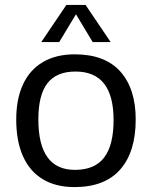

<svg xmlns="http://www.w3.org/2000/svg" viewBox="-20 -741 618 781"><path d="M283 20Q207 20 154 -12Q101 -44 73.5 -105.5Q46 -167 46 -255Q46 -338 73.5 -397.5Q101 -457 154.5 -488.5Q208 -520 284 -520Q407 -520 469.5 -450Q532 -380 532 -255Q532 -123 469 -51.5Q406 20 283 20ZM285 -50Q365 -50 403.5 -100Q442 -150 442 -253Q442 -351 403.5 -400.5Q365 -450 287 -450Q210 -450 173 -402.5Q136 -355 136 -255Q136 -153 173 -101.5Q210 -50 285 -50ZM250 -721H328L430 -570H357L289 -683L221 -570H148Z"/></svg>

Font: Moderustic
Style: Regular
Weight: 400
Designer: Tural Alisoy
Foundry: TAFT Foundry
Version: Version 2.120